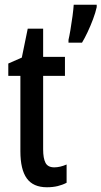

<svg xmlns="http://www.w3.org/2000/svg" viewBox="-20 -780 428 810"><path d="M388 -750Q383 -727 372.5 -699Q362 -671 349.5 -644.5Q337 -618 326 -600H269V-612Q272 -624 277 -653Q282 -682 286 -712.5Q290 -743 291 -760H388ZM209 -74Q233 -74 261 -86V-9Q244 0 223.5 5Q203 10 178 10Q120 10 93 -27.5Q66 -65 66 -142V-460H15V-512L72 -537L97 -659H162V-540H254V-460H162V-150Q162 -112 172 -93Q182 -74 209 -74Z"/></svg>

Font: Noto Sans ExtraCondensed Medium
Style: Regular
Weight: 500
Width: 2
Designer: Monotype Design Team
Foundry: Monotype Imaging Inc.
Version: Version 2.013; ttfautohint (v1.8.4.7-5d5b)